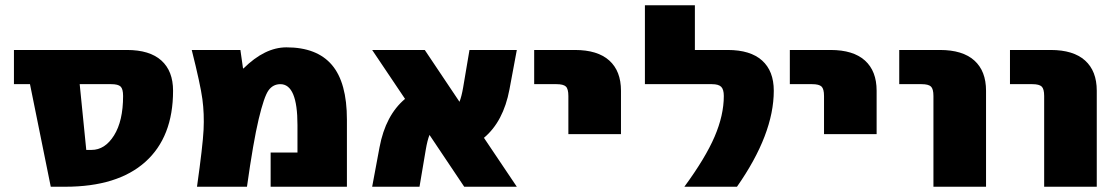

<svg xmlns="http://www.w3.org/2000/svg" viewBox="-20 -710 4248 730"><path d="M94 -390H33V-520H463Q549 -520 593.5 -480Q638 -440 638 -365Q638 -189 532.5 -94.5Q427 0 228 0H173ZM283 -390 308 -140H328Q379 -140 413.5 -195Q448 -250 448 -345Q448 -372 438.5 -381Q429 -390 403 -390Z M904 -450H906Q987 -530 1069 -530Q1185 -530 1242 -463Q1299 -396 1299 -255V0H1009V-130H1111V-235Q1111 -390 1046 -390Q1018 -390 1001 -366.5Q984 -343 963.5 -257Q943 -171 919 0H729Q751 -156 754 -216.5Q757 -277 749.5 -333Q742 -389 709 -520H894Z M1520 -334 1395 -520H1595L1727 -323Q1735 -343 1741 -378L1765 -520H1945L1917 -370Q1894 -248 1820 -186L1945 0H1745L1613 -197Q1605 -177 1599 -142L1575 0H1395L1423 -150Q1446 -272 1520 -334Z M2011 -390V-520H2166Q2252 -520 2296.5 -480Q2341 -440 2341 -365V-200H2141V-345Q2141 -372 2131.5 -381Q2122 -390 2096 -390Z M2582 0Q2662 -109 2697 -190.5Q2732 -272 2732 -345Q2732 -370 2722 -380Q2712 -390 2687 -390H2432V-690H2622V-520H2747Q2833 -520 2877.5 -480Q2922 -440 2922 -365Q2922 -200 2782 0Z M2983 -390V-520H3138Q3224 -520 3268.5 -480Q3313 -440 3313 -365V-200H3113V-345Q3113 -372 3103.5 -381Q3094 -390 3068 -390Z M3399 -390V-520H3554Q3640 -520 3684.5 -480Q3729 -440 3729 -365V0H3529V-345Q3529 -372 3519.5 -381Q3510 -390 3484 -390Z M3820 -390V-520H3975Q4061 -520 4105.5 -480Q4150 -440 4150 -365V0H3950V-345Q3950 -372 3940.5 -381Q3931 -390 3905 -390Z"/></svg>

Font: Mplus 1p Black
Style: Regular
Weight: 900
Version: Version 1.061